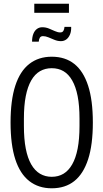

<svg xmlns="http://www.w3.org/2000/svg" viewBox="-20 -1004 558 1036"><path d="M259 12Q188 12 138 -27Q88 -66 62.5 -144.5Q37 -223 37 -343Q37 -463 62.5 -541.5Q88 -620 138 -659Q188 -698 259 -698Q332 -698 381 -659Q430 -620 455.5 -541.5Q481 -463 481 -343Q481 -223 455.5 -144.5Q430 -66 381 -27Q332 12 259 12ZM259 -50Q295 -50 322.5 -66.5Q350 -83 369.5 -117Q389 -151 399 -202.5Q409 -254 409 -325V-363Q409 -434 399 -485Q389 -536 369.5 -570Q350 -604 322.5 -620Q295 -636 259 -636Q224 -636 196 -620Q168 -604 148.5 -570Q129 -536 119 -485Q109 -434 109 -363V-325Q109 -254 119 -202.5Q129 -151 148.5 -117Q168 -83 196 -66.5Q224 -50 259 -50ZM153 -779Q153 -804 160 -821.5Q167 -839 179.5 -848Q192 -857 208 -857Q227 -857 244 -850Q261 -843 276.5 -836Q292 -829 305 -829Q317 -829 322 -837.5Q327 -846 328 -859H364Q365 -835 357.5 -817.5Q350 -800 337.5 -791Q325 -782 309 -782Q291 -782 274 -789Q257 -796 241.5 -802.5Q226 -809 212 -809Q200 -809 195 -800.5Q190 -792 189 -779ZM165 -935V-984H352V-935Z"/></svg>

Font: Archivo ExtraCondensed Light
Style: Regular
Weight: 300
Width: 2
Designer: Hector Gatti
Foundry: Omnibus-Type
Version: Version 2.001